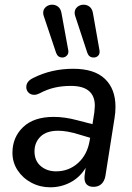

<svg xmlns="http://www.w3.org/2000/svg" viewBox="-20 -789 561 818"><path d="M33 -138Q33 -204 78.5 -247.5Q124 -291 209 -291Q256 -291 308 -277L374 -260L382 -311Q384 -331 384 -338Q384 -423 282 -423Q244 -423 212 -415.5Q180 -408 148 -391Q136 -385 126 -385Q111 -385 101.5 -394.5Q92 -404 92 -418Q92 -443 122 -457Q199 -496 292 -496Q382 -496 427 -453Q472 -410 472 -334Q472 -309 468 -286L429 -39Q425 -17 412 -5Q399 7 378 7Q360 7 350 -2.5Q340 -12 340 -31Q340 -40 341 -45L345 -74Q320 -33 280 -12Q240 9 194 9Q151 9 114 -10.5Q77 -30 55 -63.5Q33 -97 33 -138ZM219 -59Q273 -59 312.5 -94.5Q352 -130 362 -190L364 -202L317 -216Q266 -232 228 -232Q178 -232 152.5 -207Q127 -182 127 -144Q127 -104 153.5 -81.5Q180 -59 219 -59ZM298 -734Q298 -750 309.5 -759.5Q321 -769 336 -769Q351 -769 362 -760Q373 -751 376 -733L404 -574Q406 -560 398.5 -552Q391 -544 379 -544Q359 -544 352 -564L301 -719Q298 -727 298 -734ZM164 -734Q164 -750 175.5 -759.5Q187 -769 202 -769Q217 -769 228 -760Q239 -751 242 -733L271 -574Q273 -561 265 -552.5Q257 -544 246 -544Q226 -544 219 -564L167 -719Q164 -727 164 -734Z"/></svg>

Font: SN Pro
Style: Italic
Weight: 400
Italic angle: -9°
Designer: Tobias Whetton
Foundry: Supernotes
Version: Version 1.003